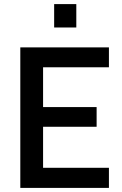

<svg xmlns="http://www.w3.org/2000/svg" viewBox="-20 -916 593 936"><path d="M79 0V-685H511V-588H190V-394H451V-298H190V-98H511V0ZM244 -782V-896H352V-782Z"/></svg>

Font: TitilliumWebSemiBold
Style: Bold
Weight: 600
Version: Version 1.001;PS 57.000;hotconv 1.0.70;makeotf.lib2.5.55311